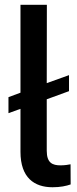

<svg xmlns="http://www.w3.org/2000/svg" viewBox="-20 -770 320 796"><path d="M266.1 -458.5 173.8 -425.3 174.3 -750H64.9V-385.7L15.1 -367.2V-300.8L64.9 -318.8V-140.6C64.9 -32.7 122.6 6.3 197.8 6.3C230 6.3 254.9 1 272.9 -5.4L272.5 -88.9C264.2 -86.9 246.6 -84.5 231 -84.5C198.2 -84.5 173.8 -93.8 173.8 -145V-358.4L266.1 -392.1Z"/></svg>

Font: Bert Sans Medium
Style: Regular
Weight: 500
Designer: Christian Robertson (Google), Cristiano Sobral
Foundry: Google, Cristiano Sobral
Version: Version 3.101